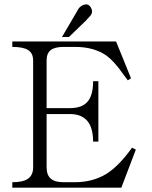

<svg xmlns="http://www.w3.org/2000/svg" viewBox="-20 -870 707 891"><path d="M37.1 1H543L610.4 -175.8L592.8 -184.6Q531.2 -98.6 472.7 -62.5Q410.2 -24.4 326.2 -24.4H275.4Q234.4 -24.4 215.8 -41Q196.3 -57.6 196.3 -93.8V-340.8H303.7Q356.4 -340.8 383.8 -310.5Q412.1 -278.3 412.1 -212.9H436.5V-493.2H412.1Q412.1 -424.8 383.8 -395.5Q358.4 -368.2 303.7 -368.2H196.3V-588.9Q196.3 -623 215.8 -637.7Q234.4 -652.3 275.4 -652.3H329.1Q416 -652.3 473.6 -612.3Q507.8 -587.9 550.8 -527.3L573.2 -497.1L587.9 -506.8L518.6 -677.7H37.1V-652.3Q87.9 -652.3 110.4 -637.7Q133.8 -623 133.8 -588.9V-93.8Q133.8 -57.6 110.4 -41Q87.9 -24.4 37.1 -24.4ZM267.6 -698.2H299.8L382.8 -778.3V-779.3Q401.4 -796.9 405.3 -806.6Q411.1 -821.3 399.4 -838.9Q387.7 -854.5 368.2 -847.7Q347.7 -840.8 336.9 -816.4Z"/></svg>

Font: Batang
Style: Regular
Weight: 400
Version: Version 2.21